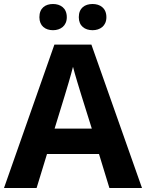

<svg xmlns="http://www.w3.org/2000/svg" viewBox="-20 -940 730 960"><path d="M177 -854C177 -810 207 -789 245 -789C282 -789 314 -810 314 -854C314 -900 282 -920 245 -920C207 -920 177 -900 177 -854ZM374 -854C374 -810 404 -789 443 -789C480 -789 512 -810 512 -854C512 -900 480 -920 443 -920C404 -920 374 -900 374 -854ZM527 0H690L437 -717H252L0 0H163L215 -170H475ZM387 -463 439 -297H253L304 -463C311 -485 335 -566 345 -606C355 -566 377 -496 387 -463Z"/></svg>

Font: Noto Kufi Arabic
Style: Bold
Weight: 700
Designer: Monotype Design Team, David Williams, Khaled Hosny
Foundry: Google LLC
Version: Version 2.109